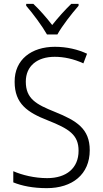

<svg xmlns="http://www.w3.org/2000/svg" viewBox="-20 -967 533 997"><path d="M224 -788H278C302 -832 353 -897 388 -937V-947H350C315 -913 282 -876 251 -837C222 -875 185 -917 153 -947H116V-937C150 -898 199 -832 224 -788ZM446 -187C446 -298 379 -340 265 -386C168 -425 114 -454 114 -543C114 -625 174 -672 264 -672C312 -672 363 -661 413 -638L432 -688C385 -710 328 -724 265 -724C144 -724 55 -658 56 -542C56 -428 123 -383 228 -342C339 -298 388 -267 388 -184C388 -94 325 -42 225 -42C159 -42 95 -58 49 -78V-20C93 -2 151 10 223 10C355 10 446 -61 446 -187Z"/></svg>

Font: Noto Sans Devanagari SemiCondensed Light
Style: Regular
Weight: 300
Width: 4
Designer: Jelle Bosma - Monotype Design Team
Foundry: Monotype Imaging Inc.
Version: Version 2.004